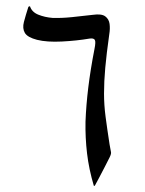

<svg xmlns="http://www.w3.org/2000/svg" viewBox="-20 -601 470 622"><path d="M284 1Q268 -53 262 -104Q256 -155 257 -207Q259 -260 266 -317.5Q273 -375 286 -442Q291 -466 287 -472Q283 -478 270 -476Q229 -469 180.5 -466.5Q132 -464 100 -472Q69 -480 60.5 -494.5Q52 -509 57.5 -530Q63 -551 72 -579L77 -581Q83 -562 104 -553.5Q125 -545 150 -543Q179 -542 213 -545.5Q247 -549 281 -553Q309 -557 321 -548Q333 -539 335 -523.5Q337 -508 334 -490Q325 -426 321 -381.5Q317 -337 317 -298Q317 -261 322 -223Q327 -185 335 -133Q338 -114 339.5 -108.5Q341 -103 335 -91Q329 -79 319.5 -60.5Q310 -42 301 -25Q292 -8 287 1Z"/></svg>

Font: Bona Nova
Style: Italic
Weight: 400
Italic angle: -4°
Designer: Mateusz Machalski
Foundry: Capitalics
Version: Version 4.001; ttfautohint (v1.8.3)